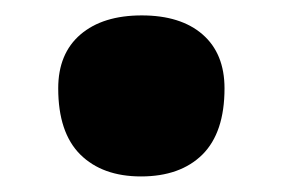

<svg xmlns="http://www.w3.org/2000/svg" viewBox="-20 -473 365 248"><path d="M162.1 -245.1Q112.3 -245.1 83.7 -273.4Q55.2 -301.8 55.2 -358.9Q55.2 -403.8 84 -428.5Q112.8 -453.1 163.1 -453.1Q213.4 -453.1 241.7 -428.5Q270 -403.8 270 -358.9Q270 -301.8 241.5 -273.4Q212.9 -245.1 162.1 -245.1Z"/></svg>

Font: Pinar DS2-Bold
Style: Regular
Weight: 700
Designer: Amin Abedi
Version: Version 2.000